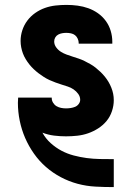

<svg xmlns="http://www.w3.org/2000/svg" viewBox="-20 -548 540 783"><path d="M443 215Q406 215 369 213Q332 211 296.5 201.5Q261 192 228 174.5Q195 157 167.5 133Q140 109 118.5 78.5Q97 48 82.5 14.5Q68 -19 60.5 -55.5Q53 -92 53 -129Q53 -134 53.5 -139.5Q54 -145 54 -150H191V-148Q191 -138 196.5 -129Q202 -120 210.5 -115Q219 -110 229 -108Q239 -106 249 -106Q259 -106 268.5 -107.5Q278 -109 286.5 -112.5Q295 -116 301 -124Q307 -132 307 -141Q307 -154 299 -165Q291 -176 280 -183.5Q269 -191 256.5 -195Q244 -199 231.5 -203Q219 -207 206.5 -211.5Q194 -216 182 -221.5Q170 -227 159 -234Q148 -241 137.5 -249Q127 -257 117.5 -266Q108 -275 100 -285Q92 -295 85 -306.5Q78 -318 73.5 -330Q69 -342 66.5 -355Q64 -368 64 -381Q64 -403 71 -424.5Q78 -446 91.5 -464Q105 -482 123.5 -495Q142 -508 163 -515.5Q184 -523 206.5 -525.5Q229 -528 251 -528Q274 -528 296.5 -525Q319 -522 340 -514.5Q361 -507 379.5 -494Q398 -481 411.5 -462.5Q425 -444 431.5 -422Q438 -400 438 -378V-370H301V-372Q301 -381 297 -390Q293 -399 286 -404.5Q279 -410 269.5 -412Q260 -414 251 -414Q242 -414 233.5 -412.5Q225 -411 217.5 -407Q210 -403 205.5 -395.5Q201 -388 201 -379Q201 -366 209 -355Q217 -344 228 -337Q239 -330 251.5 -325.5Q264 -321 276.5 -317Q289 -313 301 -309Q313 -305 325 -299Q337 -293 348.5 -286.5Q360 -280 370 -272Q380 -264 389.5 -255Q399 -246 407.5 -235.5Q416 -225 422.5 -214Q429 -203 434 -190.5Q439 -178 441.5 -165.5Q444 -153 444 -139Q444 -117 436.5 -94.5Q429 -72 414.5 -54.5Q400 -37 380.5 -24.5Q361 -12 339.5 -4.5Q318 3 295 5.5Q272 8 249 8Q225 8 200.5 5Q176 2 153 -7Q166 17 186.5 35.5Q207 54 230.5 66.5Q254 79 280.5 86Q307 93 333.5 96.5Q360 100 387 100.5Q414 101 441 101H444V215Z"/></svg>

Font: Iosevka Term Curly Heavy
Style: Regular
Weight: 900
Designer: Belleve Invis
Foundry: Belleve Invis
Version: Version 32.3.0